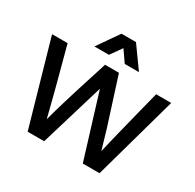

<svg xmlns="http://www.w3.org/2000/svg" viewBox="-214 -1191 1437 1412"><g transform="rotate(30 504.5 -484.5)"><path d="M301.3 -788.6 426.8 -969.2H549.8L679.2 -788.6H558.6L492.2 -884.3L424.3 -788.6ZM189.5 0 -13.7 -710.9H118.2L164.6 -537.1Q181.2 -475.6 195.1 -422.9Q209 -370.1 220.7 -324.7Q232.4 -279.3 243.4 -235.8Q254.4 -192.4 265.1 -149.4Q276.4 -192.9 289.1 -236.8Q301.8 -280.8 315.4 -326.2Q329.1 -372.1 345.5 -424.6Q361.8 -477.1 381.3 -538.1Q400.9 -599.1 414.6 -642.1Q428.2 -685.1 436 -710.9H554.2L681.2 -313.5L730 -147Q739.7 -189.9 750.5 -233.9Q761.2 -277.8 772.5 -323.7L825.7 -536.1L870.1 -710.9H998L799.8 0H657.7L491.7 -539.6L329.6 0Z"/></g></svg>

Font: Ride
Style: Bold
Weight: 700
Version: Version 3.000